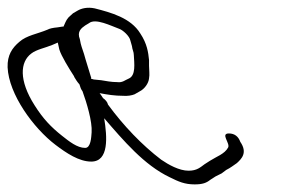

<svg xmlns="http://www.w3.org/2000/svg" viewBox="-124 -497 742 505"><path d="M-104 -320C-101 -249 -36 -160 22 -116C51 -94 84 -72 116 -72C163 -72 158 -137 150 -186C201 -127 255 -63 322 -31C346 -19 362 -12 388 -12C409 -12 419 -16 429 -24L443 -33L459 -41L471 -50C483 -56 490 -62 499 -68C511 -79 528 -95 508 -124C503 -138 493 -146 478 -146C455 -146 482 -120 476 -109C467 -92 445 -85 428 -74L414 -65C403 -57 394 -48 372 -48C347 -48 319 -64 300 -77C250 -115 201 -166 160 -222C159 -228 153 -235 147 -239C144 -244 141 -248 138 -252C159 -248 178 -245 200 -245C211 -244 223 -246 230 -249L244 -257C256 -263 267 -278 268 -291C270 -301 268 -313 268 -324V-339C266 -359 263 -382 245 -409C220 -450 168 -464 125 -475C106 -479 90 -475 80 -469L68 -462C65 -459 61 -456 56 -451C49 -443 47 -435 43 -427H40L27 -425C16 -424 6 -422 1 -419C-25 -408 -54 -404 -73 -387C-92 -371 -105 -352 -104 -320ZM-33 -220C-75 -286 -71 -334 -42 -356C-28 -367 -5 -371 14 -379L28 -385L32 -367C37 -350 58 -316 71 -296V-295C76 -287 78 -283 85 -275C87 -268 89 -262 93 -257C104 -227 119 -177 117 -149C116 -136 115 -108 100 -108C79 -108 58 -125 39 -140C10 -163 -11 -185 -33 -220ZM115 -290C116 -291 116 -291 116 -292C111 -308 106 -324 101 -341L97 -355C92 -371 89 -376 86 -394C78 -414 90 -423 100 -430L110 -436C127 -450 168 -429 190 -421C199 -418 217 -402 219 -390L223 -376C224 -366 228 -361 228 -352C229 -330 234 -298 214 -290C206 -287 198 -279 185 -281C168 -281 155 -284 142 -286L122 -288C121 -289 117 -289 115 -290Z"/></svg>

Font: Stray Cat
Style: OpSuObl
Weight: 400
Version: Version 1.0